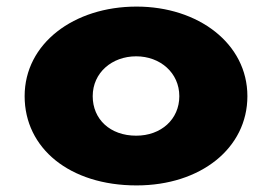

<svg xmlns="http://www.w3.org/2000/svg" viewBox="-20 -548 826 583"><path d="M54.8 -256C54.8 -98 191.2 15 394.7 15C589.3 15 731.2 -98 731.2 -256C731.2 -416 581.7 -528 394.7 -528C204.3 -528 54.8 -416 54.8 -256ZM261.5 -256C261.5 -327 319.8 -377 393.5 -377C466.2 -377 524.5 -327 524.5 -256C524.5 -186 469.5 -136 393.5 -136C314.3 -136 261.5 -186 261.5 -256Z"/></svg>

Font: Hussar
Style: BdWide
Weight: 700
Foundry: Cannot Into Space Fonts
Version: Version 2.00